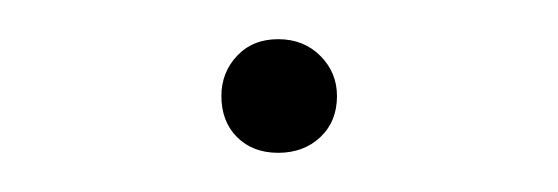

<svg xmlns="http://www.w3.org/2000/svg" viewBox="-20 -75 285 98"><path d="M122 -55Q135 -55 143.5 -46.5Q152 -38 152 -26Q152 -13 143.5 -5Q135 3 122 3Q109 3 101 -5Q93 -13 93 -26Q93 -38 101 -46.5Q109 -55 122 -55Z"/></svg>

Font: Freesentation 1 Thin
Style: Regular
Weight: 250
Designer: glyphs from Roboto by Christian Robertson / Hangul glyphs from Noto Sans CJK(Source Han Sans) by Jang Soo-young and Kang
Foundry: PT&
Version: Version 2.001